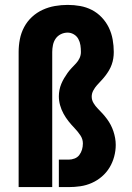

<svg xmlns="http://www.w3.org/2000/svg" viewBox="-20 -763 540 783"><path d="M56 0V-551Q56 -577 61 -603Q66 -629 78.5 -652.5Q91 -676 110.5 -694Q130 -712 154 -723Q178 -734 204 -738.5Q230 -743 256 -743Q282 -743 307 -738.5Q332 -734 354.5 -722.5Q377 -711 395 -692Q413 -673 424 -650Q435 -627 439.5 -601.5Q444 -576 444 -551Q444 -538 442 -525Q440 -512 435.5 -499.5Q431 -487 424.5 -476Q418 -465 410 -454.5Q402 -444 393 -434.5Q384 -425 375.5 -415.5Q367 -406 360.5 -394Q354 -382 354 -369Q354 -355 361.5 -342.5Q369 -330 379 -320Q389 -310 398.5 -299.5Q408 -289 416.5 -277.5Q425 -266 431.5 -253.5Q438 -241 442.5 -227.5Q447 -214 449.5 -200Q452 -186 452 -172Q452 -148 445.5 -124Q439 -100 426.5 -79.5Q414 -59 395.5 -43Q377 -27 354.5 -17Q332 -7 308 -3.5Q284 0 260 0H220V-112H260Q272 -112 284 -116.5Q296 -121 303.5 -131Q311 -141 314.5 -153Q318 -165 318 -178Q318 -196 307.5 -211.5Q297 -227 284 -240.5Q271 -254 259.5 -268.5Q248 -283 239 -299.5Q230 -316 225 -334Q220 -352 220 -370Q220 -383 222.5 -396Q225 -409 230 -421Q235 -433 241.5 -444Q248 -455 255.5 -465.5Q263 -476 272 -485.5Q281 -495 290 -504.5Q299 -514 304.5 -526Q310 -538 310 -551Q310 -565 308 -578.5Q306 -592 299.5 -604Q293 -616 281 -623Q269 -630 256 -630Q241 -630 228 -623.5Q215 -617 207 -605.5Q199 -594 196 -579.5Q193 -565 193 -551V0Z"/></svg>

Font: Iosevka SS04 Heavy
Style: Regular
Weight: 900
Monospace: yes
Designer: Belleve Invis
Foundry: Belleve Invis
Version: Version 19.0.0; ttfautohint (v1.8.4)